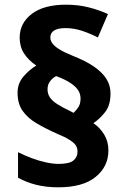

<svg xmlns="http://www.w3.org/2000/svg" viewBox="-20 -789 543 820"><path d="M55 -393Q55 -433 80.5 -462.5Q106 -492 135 -509Q101 -532 82.5 -561Q64 -590 64 -628Q64 -690 115.5 -729.5Q167 -769 262 -769Q314 -769 359 -757.5Q404 -746 441 -729L398 -629Q365 -646 330 -657.5Q295 -669 260 -669Q228 -669 211.5 -659Q195 -649 195 -629Q195 -616 203.5 -604Q212 -592 232.5 -579Q253 -566 290 -551Q346 -529 381.5 -504.5Q417 -480 434.5 -452Q452 -424 452 -390Q452 -340 429.5 -311Q407 -282 379 -263Q408 -243 425.5 -213.5Q443 -184 443 -146Q443 -78 388.5 -33.5Q334 11 229 11Q178 11 135.5 0.5Q93 -10 57 -30V-139Q85 -125 115.5 -113.5Q146 -102 176.5 -95.5Q207 -89 230 -89Q276 -89 293.5 -103.5Q311 -118 311 -141Q311 -156 304.5 -167Q298 -178 278 -191Q258 -204 219 -220Q170 -242 133.5 -264Q97 -286 76 -316.5Q55 -347 55 -393ZM183 -407Q183 -389 192.5 -374Q202 -359 223.5 -345Q245 -331 279 -315L294 -307Q305 -317 314.5 -331Q324 -345 324 -368Q324 -387 314.5 -402.5Q305 -418 282.5 -433.5Q260 -449 220 -464Q207 -458 195 -443.5Q183 -429 183 -407Z"/></svg>

Font: Noto Sans Khmer ExtraBold
Style: Regular
Weight: 800
Version: Version 2.003